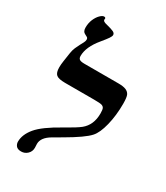

<svg xmlns="http://www.w3.org/2000/svg" viewBox="-205 -909 877 1012"><g transform="rotate(30 234.0 -403.5)"><path d="M116.2 -415Q77.1 -415 63 -426.5Q48.8 -438 48.8 -471.2Q48.8 -487.8 52.2 -510.3Q55.7 -532.7 60.1 -563Q63 -582.5 69.8 -598.4Q76.7 -614.3 83.5 -627Q90.3 -639.6 95.7 -649.9Q101.1 -660.2 101.1 -668.9Q101.1 -678.2 95 -681.9Q88.9 -685.5 80.1 -689.9Q64 -696.8 64 -722.2Q64 -748.5 73.2 -770.8Q82.5 -793 96.2 -806.9Q109.9 -820.8 120.1 -820.8Q129.9 -820.8 129.9 -813L128.9 -807.1Q128.9 -795.9 152.8 -791Q184.1 -783.2 197 -777.1Q210 -771 210 -759.8Q210 -752 200.9 -738.5Q191.9 -725.1 168.9 -697.3Q116.2 -633.8 116.2 -579.1Q116.2 -564.9 124.3 -559.1Q132.3 -553.2 154.8 -553.2H361.8Q391.1 -553.2 407.2 -546.6Q423.3 -540 430.2 -525.9Q437 -511.7 437 -472.2Q437 -401.4 422.1 -341.1Q407.2 -280.8 382.8 -253.9Q353 -220.2 252 -161.6L199.2 -130.9Q148.9 -101.1 148.9 -63L149.9 -39.1Q149.9 -16.1 134 -1Q118.2 14.2 96.2 14.2Q74.2 14.2 65.2 2.7Q56.2 -8.8 56.2 -22.9Q56.2 -65.9 91.8 -108.9Q127.4 -151.9 225.6 -206.5Q289.6 -242.2 312.5 -260.7Q335.4 -279.3 347.2 -306.2Q358.9 -333 358.9 -368.2Q358.9 -391.6 354.7 -399.9Q350.6 -408.2 340.3 -411.6Q330.1 -415 293 -415Z"/></g></svg>

Font: Tinos
Style: Bold Italic
Weight: 700
Italic angle: -16.333°
Designer: Steve Matteson
Foundry: Monotype Imaging Inc.
Version: Version 1.23